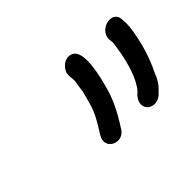

<svg xmlns="http://www.w3.org/2000/svg" viewBox="-60 -798 501 501"><g transform="rotate(-45 190.5 -547.5)"><path d="M307 -433 315 -441C327 -452 336 -466 342 -483C359 -517 371 -555 378 -597L380 -611C381 -620 381 -630 380 -639C380 -679 319 -666 319 -628C320 -620 321 -614 320 -611L318 -597C311 -550 297 -505 277 -481C265 -471 259 -461 258 -452C255 -427 286 -415 307 -433ZM127 -469C102 -430 158 -406 177 -442C201 -479 218 -514 226 -547C233 -573 254 -653 225 -668C208 -677 191 -666 183 -653C173 -638 181 -626 179 -612L176 -593C175 -587 175 -581 173 -575C160 -525 158 -518 127 -469Z"/></g></svg>

Font: Squarish
Style: It
Weight: 400
Foundry: Cannot Into Space Fonts
Version: Version 0.272